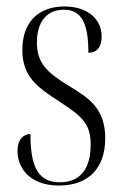

<svg xmlns="http://www.w3.org/2000/svg" viewBox="-20 -563 380 593"><path d="M162 10C255 10 305 -45 305 -136C305 -229 253 -261 194 -297C125 -339 94 -368 94 -432C94 -494 123 -533 177 -533C231 -533 253 -493 253 -400C279 -400 294 -418 294 -450C294 -503 252 -543 179 -543C98 -543 49 -494 49 -409C49 -325 96 -293 167 -247C236 -202 260 -179 260 -116C260 -37 224 0 165 0C99 0 74 -46 74 -149C53 -149 34 -133 34 -97C34 -47 69 10 162 10Z"/></svg>

Font: Noto Serif Display ExtraCondensed Light
Style: Regular
Weight: 300
Width: 2
Designer: Monotype Design Team
Foundry: Monotype Imaging Inc.
Version: Version 2.009